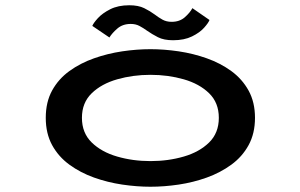

<svg xmlns="http://www.w3.org/2000/svg" viewBox="-20 -699 1140 730"><path d="M552 11Q500.5 11 444.8 2.8Q389 -5.5 337.2 -24Q285.5 -42.5 244 -72.8Q202.5 -103 178.2 -147.2Q154 -191.5 154 -251Q154 -311 178.2 -355Q202.5 -399 244 -429Q285.5 -459 337.2 -477.2Q389 -495.5 444.5 -503.8Q500 -512 552 -512Q604 -512 659.5 -503.8Q715 -495.5 766.5 -477.2Q818 -459 859.5 -428.8Q901 -398.5 925.2 -354.5Q949.5 -310.5 949.5 -251Q949.5 -191.5 925.2 -147.2Q901 -103 859.5 -72.8Q818 -42.5 766.5 -24Q715 -5.5 659.5 2.8Q604 11 552 11ZM552 -86.5Q619.5 -86.5 678.8 -103.8Q738 -121 775 -157.2Q812 -193.5 812 -251Q812 -308.5 775 -344.5Q738 -380.5 678.5 -397.5Q619 -414.5 552 -414.5Q485.5 -414.5 425.8 -397.5Q366 -380.5 328.8 -344.5Q291.5 -308.5 291.5 -251Q291.5 -193.5 328.8 -157.2Q366 -121 425.5 -103.8Q485 -86.5 552 -86.5ZM638 -546Q603 -546 580.5 -557.5Q558 -569 539.5 -582Q525 -592.5 510.5 -600.2Q496 -608 477 -608Q446.5 -608 426.2 -590.5Q406 -573 396 -556.5L331 -600.5Q335 -611 352 -629.8Q369 -648.5 399 -663.8Q429 -679 471.5 -679Q506 -679 528.2 -668Q550.5 -657 568 -644Q583 -632.5 598 -624.2Q613 -616 632.5 -616Q663 -616 682.8 -633.5Q702.5 -651 711.5 -668L776.5 -623Q772.5 -612 756 -593.5Q739.5 -575 710 -560.5Q680.5 -546 638 -546Z"/></svg>

Font: Trispace Expanded Medium
Style: Regular
Weight: 500
Width: 7
Designer: Tyler Finck
Foundry: Etcetera Type Company
Version: Version 1.210; ttfautohint (v1.8.3)